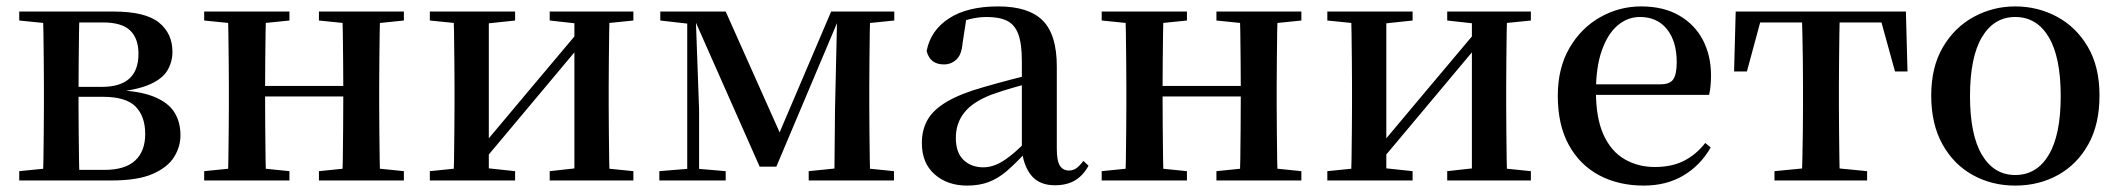

<svg xmlns="http://www.w3.org/2000/svg" viewBox="-20 -563 6614 599"><path d="M40 0V-29L149 -40L171 -33H306Q370 -33 401.5 -62Q433 -91 433 -145Q433 -200 403 -230.5Q373 -261 301 -261H171V-292H298Q412 -292 412 -395Q412 -443 386 -468Q360 -493 301 -493H171L149 -488L40 -499V-527H334Q433 -527 475.5 -493Q518 -459 518 -401Q518 -371 503 -344.5Q488 -318 448 -300Q408 -282 334 -275L336 -282Q413 -280 458.5 -262Q504 -244 523.5 -213.5Q543 -183 543 -141Q543 -105 523 -73Q503 -41 456.5 -20.5Q410 0 328 0ZM113 0Q115 -25 115.5 -66.5Q116 -108 116.5 -153Q117 -198 117 -232V-296Q117 -330 116.5 -374.5Q116 -419 115.5 -461Q115 -503 113 -527H228Q227 -503 226.5 -460.5Q226 -418 225.5 -370Q225 -322 225 -279V-232Q225 -198 225.5 -153Q226 -108 226.5 -66.5Q227 -25 228 0Z M690 0Q692 -25 692.5 -66.5Q693 -108 693.5 -153Q694 -198 694 -232V-296Q694 -330 693.5 -374.5Q693 -419 692.5 -461Q692 -503 690 -527H810Q809 -503 808.5 -460.5Q808 -418 807.5 -371.5Q807 -325 807 -287V-266Q807 -215 807.5 -163Q808 -111 808.5 -68Q809 -25 810 0ZM1047 0Q1049 -25 1049.5 -68Q1050 -111 1050.5 -163Q1051 -215 1051 -266V-287Q1051 -325 1050.5 -371.5Q1050 -418 1049.5 -460.5Q1049 -503 1047 -527H1166Q1165 -503 1164.5 -461Q1164 -419 1163.5 -374.5Q1163 -330 1163 -296V-232Q1163 -198 1163.5 -153Q1164 -108 1164.5 -66.5Q1165 -25 1166 0ZM617 0V-29L726 -40H775L883 -29V0ZM617 -499V-527H883V-499L775 -488H726ZM975 0V-29L1083 -40H1133L1240 -29V0ZM975 -499V-527H1240V-499L1133 -488H1083ZM750 -262V-295H1107V-262Z M1321 0V-29L1429 -40H1484L1587 -29V0ZM1695 0V-29L1794 -40H1848L1956 -29V0ZM1394 0Q1396 -25 1396.5 -66.5Q1397 -108 1397.5 -153Q1398 -198 1398 -232V-296Q1398 -330 1397.5 -374.5Q1397 -419 1396.5 -461Q1396 -503 1394 -527H1505V0ZM1479 -50 1436 -73H1456L1622 -271L1797 -479L1839 -457H1820L1650 -254ZM1772 0V-527H1882Q1881 -503 1880.5 -461Q1880 -419 1879.5 -374.5Q1879 -330 1879 -296V-232Q1879 -198 1879.5 -153Q1880 -108 1880.5 -66.5Q1881 -25 1882 0ZM1321 -499V-527H1587V-499L1484 -488H1430ZM1695 -499V-527H1956V-499L1848 -488H1794Z M2350 -43 2145 -506H2137V-527H2244L2423 -126H2402L2573 -527H2606V-507H2598L2402 -43ZM2583 0 2585 -219 2592 -527H2695Q2694 -503 2693.5 -461Q2693 -419 2692.5 -374.5Q2692 -330 2692 -296V-232Q2692 -198 2692.5 -153Q2693 -108 2693.5 -66.5Q2694 -25 2695 0ZM2037 0V-29L2134 -37H2151L2244 -29V0ZM2503 0V-29L2611 -40H2661L2769 -29V0ZM2040 -499V-527H2148V-488H2136ZM2124 0V-527H2150L2161 -221V0ZM2635 -488V-527H2770V-499L2662 -488Z M2997 16Q2936 16 2896 -19Q2856 -54 2856 -117Q2856 -158 2874 -189.5Q2892 -221 2934.5 -246Q2977 -271 3048 -291Q3089 -303 3137 -315.5Q3185 -328 3225 -337V-312Q3185 -302 3144.5 -290.5Q3104 -279 3074 -268Q3016 -246 2989 -212.5Q2962 -179 2962 -133Q2962 -87 2986 -64Q3010 -41 3048 -41Q3067 -41 3087 -49Q3107 -57 3133 -77.5Q3159 -98 3194 -135L3207 -84H3177Q3147 -52 3121 -29.5Q3095 -7 3065.5 4.5Q3036 16 2997 16ZM3271 15Q3223 15 3198 -15Q3173 -45 3168 -96V-99V-372Q3168 -426 3157 -456Q3146 -486 3122 -498Q3098 -510 3059 -510Q3032 -510 3004 -503Q2976 -496 2941 -480L2995 -506L2983 -428Q2980 -392 2963.5 -377Q2947 -362 2925 -362Q2881 -362 2871 -404Q2883 -468 2940.5 -505.5Q2998 -543 3094 -543Q3189 -543 3233 -499Q3277 -455 3277 -356V-100Q3277 -60 3287 -45.5Q3297 -31 3315 -31Q3327 -31 3337 -37.5Q3347 -44 3360 -61L3376 -46Q3359 -15 3333.5 0Q3308 15 3271 15Z M3490 0Q3492 -25 3492.5 -66.5Q3493 -108 3493.5 -153Q3494 -198 3494 -232V-296Q3494 -330 3493.5 -374.5Q3493 -419 3492.5 -461Q3492 -503 3490 -527H3610Q3609 -503 3608.5 -460.5Q3608 -418 3607.5 -371.5Q3607 -325 3607 -287V-266Q3607 -215 3607.5 -163Q3608 -111 3608.5 -68Q3609 -25 3610 0ZM3847 0Q3849 -25 3849.5 -68Q3850 -111 3850.5 -163Q3851 -215 3851 -266V-287Q3851 -325 3850.5 -371.5Q3850 -418 3849.5 -460.5Q3849 -503 3847 -527H3966Q3965 -503 3964.5 -461Q3964 -419 3963.5 -374.5Q3963 -330 3963 -296V-232Q3963 -198 3963.5 -153Q3964 -108 3964.5 -66.5Q3965 -25 3966 0ZM3417 0V-29L3526 -40H3575L3683 -29V0ZM3417 -499V-527H3683V-499L3575 -488H3526ZM3775 0V-29L3883 -40H3933L4040 -29V0ZM3775 -499V-527H4040V-499L3933 -488H3883ZM3550 -262V-295H3907V-262Z M4121 0V-29L4229 -40H4284L4387 -29V0ZM4495 0V-29L4594 -40H4648L4756 -29V0ZM4194 0Q4196 -25 4196.5 -66.5Q4197 -108 4197.5 -153Q4198 -198 4198 -232V-296Q4198 -330 4197.5 -374.5Q4197 -419 4196.5 -461Q4196 -503 4194 -527H4305V0ZM4279 -50 4236 -73H4256L4422 -271L4597 -479L4639 -457H4620L4450 -254ZM4572 0V-527H4682Q4681 -503 4680.5 -461Q4680 -419 4679.5 -374.5Q4679 -330 4679 -296V-232Q4679 -198 4679.5 -153Q4680 -108 4680.5 -66.5Q4681 -25 4682 0ZM4121 -499V-527H4387V-499L4284 -488H4230ZM4495 -499V-527H4756V-499L4648 -488H4594Z M5108 16Q5030 16 4969.5 -16Q4909 -48 4874.5 -110.5Q4840 -173 4840 -264Q4840 -351 4876.5 -413.5Q4913 -476 4972.5 -509.5Q5032 -543 5100 -543Q5170 -543 5219 -514.5Q5268 -486 5293 -437.5Q5318 -389 5318 -328Q5318 -292 5312 -267H4890V-300H5161Q5190 -300 5200.5 -316Q5211 -332 5211 -369Q5211 -434 5180.5 -472Q5150 -510 5096 -510Q5058 -510 5027 -484Q4996 -458 4977.5 -406Q4959 -354 4959 -277Q4959 -195 4982.5 -143Q5006 -91 5048 -66.5Q5090 -42 5143 -42Q5196 -42 5234 -61.5Q5272 -81 5300 -117L5317 -103Q5285 -47 5232 -15.5Q5179 16 5108 16Z M5390 -340 5395 -527H5926L5931 -340H5892L5841 -525L5897 -493H5424L5480 -525L5430 -340ZM5516 0V-29L5629 -40H5693L5805 -29V0ZM5601 0Q5602 -25 5603 -66.5Q5604 -108 5604.5 -153Q5605 -198 5605 -232V-296Q5605 -330 5604.5 -374.5Q5604 -419 5603 -461Q5602 -503 5601 -527H5720Q5719 -503 5718.5 -461Q5718 -419 5717.5 -374.5Q5717 -330 5717 -296V-232Q5717 -198 5717.5 -153Q5718 -108 5718.5 -66.5Q5719 -25 5720 0Z M6267 16Q6194 16 6134.5 -17Q6075 -50 6040 -113Q6005 -176 6005 -265Q6005 -354 6041.5 -416Q6078 -478 6138 -510.5Q6198 -543 6267 -543Q6337 -543 6397 -511Q6457 -479 6493.5 -417Q6530 -355 6530 -265Q6530 -175 6495 -112.5Q6460 -50 6400.5 -17Q6341 16 6267 16ZM6267 -17Q6334 -17 6371.5 -79.5Q6409 -142 6409 -263Q6409 -385 6371.5 -447.5Q6334 -510 6267 -510Q6201 -510 6163.5 -447.5Q6126 -385 6126 -263Q6126 -142 6163.5 -79.5Q6201 -17 6267 -17Z"/></svg>

Font: Noto Serif KR SemiBold
Style: Regular
Weight: 600
Designer: Ryoko NISHIZUKA 西塚涼子 (kana & ideographs); Frank Grießhammer (Latin, Greek & Cyrillic); Wenlong ZHANG 张文龙 (bopomofo); San
Foundry: Adobe
Version: Version 2.003-H1;hotconv 1.1.1;makeotfexe 2.6.0